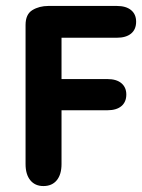

<svg xmlns="http://www.w3.org/2000/svg" viewBox="-20 -616 478 646"><path d="M187 -489H373Q404 -489 421 -503Q438 -517 438 -543Q438 -568 421 -582Q404 -596 373 -596H143Q112 -596 89 -582Q66 -568 66 -532V-64Q66 -29 82 -9.5Q98 10 126 10Q155 10 171 -9.5Q187 -29 187 -64V-245H341Q372 -245 388.5 -259Q405 -273 405 -298Q405 -322 388.5 -336Q372 -350 341 -350H187Z"/></svg>

Font: Beiruti
Style: Bold
Weight: 700
Designer: Arlette Boutros
Foundry: Boutros
Version: Version 1.41